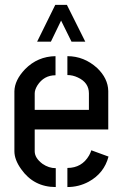

<svg xmlns="http://www.w3.org/2000/svg" viewBox="-20 -755 497 775"><path d="M129.9 -586.9 203.1 -735.4H250L324.2 -586.9H268.6L226.6 -671.9L185.5 -586.9ZM38.1 -144.5V-386.7Q39.1 -431.6 81.1 -475.6Q131.8 -527.3 204.1 -528.3V-451.2Q157.2 -451.2 130.9 -410.2Q120.1 -392.6 120.1 -377.9V-311.5H338.9V-377.9Q338.9 -421.9 293.9 -442.4Q273.4 -452.1 252 -452.1V-528.3Q319.3 -528.3 372.1 -480.5Q416 -438.5 417 -387.7V-232.4H120.1V-144.5Q120.1 -117.2 151.4 -93.8Q176.8 -76.2 205.1 -76.2V0Q116.2 0 65.4 -72.3Q38.1 -110.4 38.1 -144.5ZM252 0V-77.1Q310.5 -77.1 339.8 -127.9Q345.7 -138.7 348.6 -148.4L418 -123Q400.4 -55.7 337.9 -21.5Q297.9 0 252 0Z"/></svg>

Font: Post No Bills Colombo
Style: SemiBold
Weight: 700
Designer: Kosala Senevirathne, Siva Puranthara, Lasantha Premarathna, Tharique Azeez
Foundry: Mooniak
Version: Version 1.220 ; ttfautohint (v1.5)